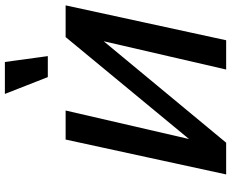

<svg xmlns="http://www.w3.org/2000/svg" viewBox="-100 -847 947 787"><g transform="rotate(-90 373.5 -453.5)"><path d="M108 0 121 -60 615 -658H689L675 -595L182 0ZM52 0 195 -658H314L162 0ZM482 0 634 -658H745L602 0ZM451 -731 382 -907H513L537 -731Z"/></g></svg>

Font: Ysabeau Infant
Style: Bold Italic
Weight: 700
Italic angle: -12°
Designer: Christian Thalmann (Catharsis Fonts)
Version: Version 2.001;gftools[0.9.30]; featfreeze: ss01,ss02,lnum